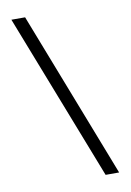

<svg xmlns="http://www.w3.org/2000/svg" viewBox="-93 -818 657 965"><g transform="rotate(-10 235.0 -335.0)"><path d="M366 90 35 -760H105L435 90Z"/></g></svg>

Font: Host Grotesk Light
Style: Regular
Weight: 300
Designer: Doukan Karapınar
Foundry: Element Type
Version: Version 1.003